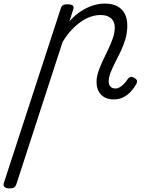

<svg xmlns="http://www.w3.org/2000/svg" viewBox="-155 -539 810 1074"><path d="M-103 515Q-118 515 -128 508Q-138 501 -134 486L184 -489Q189 -505 197 -510Q205 -515 221 -515Q245 -515 252.5 -507.5Q260 -500 254 -484L233 -419Q264 -455 298 -476.5Q332 -498 365.5 -508.5Q399 -519 430 -519Q474 -519 501.5 -504Q529 -489 543 -462Q557 -435 557 -396Q557 -357 546.5 -321Q536 -285 520.5 -252.5Q505 -220 489.5 -190Q474 -160 463.5 -133Q453 -106 453 -83Q453 -66 462.5 -55Q472 -44 491 -44Q503 -44 515 -51Q527 -58 538.5 -70Q550 -82 559 -96Q564 -104 573 -108Q582 -112 597 -103Q611 -95 611.5 -85.5Q612 -76 606 -66Q595 -47 577.5 -27.5Q560 -8 536 4.5Q512 17 481 17Q436 17 410.5 -9.5Q385 -36 385 -81Q385 -108 395 -138Q405 -168 420 -199.5Q435 -231 450.5 -263Q466 -295 476.5 -326Q487 -357 487 -386Q487 -418 466.5 -436.5Q446 -455 408 -455Q381 -455 352.5 -445.5Q324 -436 296.5 -416.5Q269 -397 243 -369Q217 -341 195 -304L-64 493Q-68 504 -76 509.5Q-84 515 -103 515Z"/></svg>

Font: Playwrite RO Light
Style: Regular
Weight: 300
Version: Version 1.002